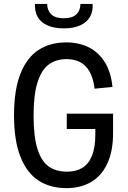

<svg xmlns="http://www.w3.org/2000/svg" viewBox="-20 -961 660 993"><path d="M564.8 -373.2V-273.8Q564.8 -175.7 533.4 -111.7Q502 -47.7 448 -17.8Q394 12 324.2 12Q239.5 12 179.1 -27.3Q118.7 -66.7 85.6 -150.5Q52.5 -234.3 52.5 -364.7Q52.5 -495 85.4 -578.8Q118.3 -662.7 178.6 -702.2Q238.8 -741.7 323.5 -741.7Q387.8 -741.7 438.7 -716.5Q489.5 -691.3 521.8 -639.8Q554.2 -588.3 561.7 -511.3L469.2 -502.3Q462.5 -557.7 442.8 -591.6Q423 -625.5 393.1 -640.4Q363.2 -655.3 323.7 -655.3Q269.5 -655.3 231.8 -627.2Q194.2 -599.2 173.9 -534.8Q153.7 -470.3 153.7 -363.3Q153.7 -253.8 173.9 -190.1Q194.2 -126.3 232.2 -99.8Q270.2 -73.2 327 -73.2Q373.2 -73.2 405.5 -92.7Q437.8 -112.2 455.4 -155Q473 -197.8 473 -266.8V-322.8L509.2 -293.7H325.3V-373.2ZM310 -866.5Q353.8 -866.5 374.9 -886.8Q396 -907.2 396 -940.7H459Q461.3 -901.8 445.2 -873.5Q429 -845.2 394.8 -829.8Q360.5 -814.3 310 -814.3Q259.5 -814.3 225.2 -829.8Q191 -845.2 174.8 -873.5Q158.7 -901.8 161 -940.7H224Q224 -907.2 245.1 -886.8Q266.2 -866.5 310 -866.5Z"/></svg>

Font: Monaspace Neon Var ExtraLight
Style: Regular
Weight: 200
Designer: Riley Cran and the Lettermatic Team
Version: Version 1.200 (Monaspace Neon Var)